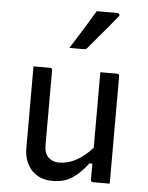

<svg xmlns="http://www.w3.org/2000/svg" viewBox="-57 -870 714 927"><g transform="rotate(5 300.0 -406.5)"><path d="M173 -532Q184 -532 184 -521V-157Q184 -119 204 -99.5Q224 -80 256 -80Q340 -80 417 -166V-532H498Q509 -532 509 -521V0H428Q417 0 417 -11V-89H403Q369 -43 329 -16Q289 11 233 11Q167 11 130 -30.5Q93 -72 93 -136V-532ZM374 -824H474Q482 -824 484 -818Q486 -812 481 -807Q457 -777 436.5 -752.5Q416 -728 394.5 -703Q373 -678 345 -644Q339 -636 328 -636H258Q287 -681 316 -728.5Q345 -776 374 -824Z"/></g></svg>

Font: Recursive Mn Lnr St
Style: Regular
Weight: 400
Monospace: yes
Version: Version 1.079;hotconv 1.0.112;makeotfexe 2.5.65598; ttfautoh